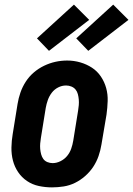

<svg xmlns="http://www.w3.org/2000/svg" viewBox="-20 -803 576 831"><path d="M205 8Q176 8 148 2Q120 -4 97 -19.5Q74 -35 58.5 -58Q43 -81 36 -108Q29 -135 29.5 -164.5Q30 -194 35 -223L56 -353Q60 -378 68.5 -402.5Q77 -427 91.5 -449.5Q106 -472 126.5 -489.5Q147 -507 171 -518.5Q195 -530 220 -535.5Q245 -541 271 -541Q300 -541 327.5 -533Q355 -525 378 -510Q401 -495 416.5 -472Q432 -449 439.5 -422Q447 -395 446 -365.5Q445 -336 441 -307L419 -177Q415 -152 406.5 -127.5Q398 -103 383.5 -81Q369 -59 348.5 -41Q328 -23 304.5 -11.5Q281 0 255.5 4Q230 8 205 8ZM208 -97Q225 -97 242 -105.5Q259 -114 270.5 -128Q282 -142 288 -159Q294 -176 297 -194L318 -324Q320 -336 321 -348Q322 -360 321 -372Q320 -384 317 -395.5Q314 -407 307 -415.5Q300 -424 289 -428.5Q278 -433 266 -433Q248 -433 231.5 -424.5Q215 -416 204 -401.5Q193 -387 187 -370Q181 -353 178 -336L157 -206Q155 -194 154 -182Q153 -170 154 -158.5Q155 -147 158 -135.5Q161 -124 167.5 -115Q174 -106 185 -101.5Q196 -97 208 -97ZM362 -583 310 -637 470 -783 536 -717ZM192 -583 140 -637 300 -783 366 -717Z"/></svg>

Font: Iosevka Slab Extrabold Oblique
Style: Regular
Weight: 800
Italic angle: -9°
Monospace: yes
Designer: Belleve Invis
Foundry: Belleve Invis
Version: Version 11.1.1; ttfautohint (v1.8.3)